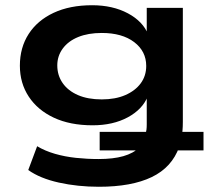

<svg xmlns="http://www.w3.org/2000/svg" viewBox="-20 -524 810 734"><path d="M358 190Q277 190 205 174Q133 158 88 126L122 35Q152 53 190 64Q228 75 270.5 79.5Q313 84 357 84Q413 84 451.5 73Q490 62 512 40L511 51H361V-20H552L536 -12Q539 -21 540 -29Q541 -37 541 -49V-156H545Q525 -106 468.5 -75.5Q412 -45 334 -45Q248 -45 186 -74Q124 -103 90 -154.5Q56 -206 56 -273Q56 -342 89.5 -394Q123 -446 185 -475Q247 -504 332 -504Q411 -504 469 -473Q527 -442 547 -391L541 -395V-494H679V-58Q679 -39 677.5 -23Q676 -7 674 6L659 -20H758V51H644L665 38Q637 116 560 153Q483 190 358 190ZM369 -144Q421 -144 459 -160.5Q497 -177 518 -205.5Q539 -234 539 -272Q539 -328 493 -363Q447 -398 369 -398Q317 -398 279 -382.5Q241 -367 220 -338.5Q199 -310 199 -274Q199 -236 219.5 -206.5Q240 -177 278 -160.5Q316 -144 369 -144Z"/></svg>

Font: Nunito Sans 10pt Expanded
Style: Bold
Weight: 700
Width: 7
Designer: Vernon Adams
Foundry: Vernon Adams
Version: Version 3.101;gftools[0.9.27]